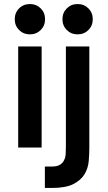

<svg xmlns="http://www.w3.org/2000/svg" viewBox="-20 -730 532 950"><path d="M70 -500H186V0H70ZM202 94H236Q262 94 276 85.5Q290 77 297 63Q304 49 305 31.5Q306 14 306 -5V-500H422V0Q422 32 419 67Q416 102 398.5 131.5Q381 161 343.5 180.5Q306 200 236 200H202ZM364 -560Q332 -560 310.5 -581.5Q289 -603 289 -635Q289 -667 310.5 -688.5Q332 -710 364 -710Q396 -710 417.5 -688.5Q439 -667 439 -635Q439 -603 417.5 -581.5Q396 -560 364 -560ZM128 -560Q96 -560 74.5 -581.5Q53 -603 53 -635Q53 -667 74.5 -688.5Q96 -710 128 -710Q160 -710 181.5 -688.5Q203 -667 203 -635Q203 -603 181.5 -581.5Q160 -560 128 -560Z"/></svg>

Font: PT Root UI Bold
Style: Regular
Weight: 700
Designer: Vitaly Kuzmin
Foundry: ParaType Ltd.
Version: Version 2.000G